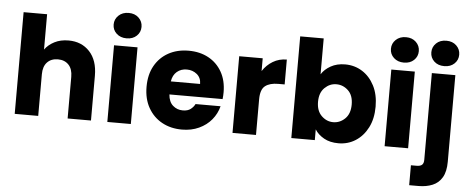

<svg xmlns="http://www.w3.org/2000/svg" viewBox="-62 -964 3405 1392"><g transform="rotate(5 1640.5 -267.5)"><path d="M447 -303Q447 -360 418 -390.5Q389 -421 340 -421Q291 -421 262 -390.5Q233 -360 233 -303V0H62V-740H233V-483Q259 -519 303 -541.5Q347 -564 405 -564Q500 -564 558.5 -501Q617 -438 617 -326V0H447Z M822 -616Q777 -616 748.5 -642.5Q720 -669 720 -708Q720 -747 748.5 -774Q777 -801 822 -801Q867 -801 895 -774Q923 -747 923 -708Q923 -669 895 -642.5Q867 -616 822 -616ZM736 -558H907V0H736Z M1544 -185Q1530 -130 1494 -86.5Q1458 -43 1403 -17.5Q1348 8 1279 8Q1197 8 1133.5 -27Q1070 -62 1033.5 -126.5Q997 -191 997 -279Q997 -368 1033 -432Q1069 -496 1132.5 -531Q1196 -566 1279 -566Q1361 -566 1423.5 -532Q1486 -498 1521.5 -435.5Q1557 -373 1557 -288Q1557 -261 1554 -238H1167Q1171 -184 1201.5 -157.5Q1232 -131 1273 -131Q1309 -131 1330 -147Q1351 -163 1362 -185ZM1277 -429Q1235 -429 1205.5 -404Q1176 -379 1169 -333H1382Q1382 -378 1351 -403.5Q1320 -429 1277 -429Z M1647 -558H1818V-465Q1847 -510 1892 -537Q1937 -564 1993 -564V-383H1946Q1885 -383 1851.5 -357Q1818 -331 1818 -259V0H1647Z M2246 -479Q2269 -516 2313.5 -541Q2358 -566 2418 -566Q2487 -566 2542.5 -531Q2598 -496 2631 -432Q2664 -368 2664 -280Q2664 -192 2631 -127.5Q2598 -63 2542.5 -27.5Q2487 8 2418 8Q2356 8 2312.5 -16.5Q2269 -41 2246 -78V0H2075V-740H2246ZM2490 -280Q2490 -347 2453 -382Q2416 -417 2367 -417Q2319 -417 2282 -381Q2245 -345 2245 -279Q2245 -213 2282 -177Q2319 -141 2367 -141Q2416 -141 2453 -177Q2490 -213 2490 -280Z M2840 -616Q2795 -616 2766.5 -642.5Q2738 -669 2738 -708Q2738 -747 2766.5 -774Q2795 -801 2840 -801Q2885 -801 2913 -774Q2941 -747 2941 -708Q2941 -669 2913 -642.5Q2885 -616 2840 -616ZM2754 -558H2925V0H2754Z M3134 -616Q3088 -616 3060 -642.5Q3032 -669 3032 -708Q3032 -747 3060 -774Q3088 -801 3134 -801Q3179 -801 3207 -774Q3235 -747 3235 -708Q3235 -669 3207 -642.5Q3179 -616 3134 -616ZM3220 -558V72Q3220 144 3195 186.5Q3170 229 3125.5 247.5Q3081 266 3023 266H2956V121H2997Q3025 121 3037 109.5Q3049 98 3049 74V-558Z"/></g></svg>

Font: Poppins
Style: Bold
Weight: 700
Designer: Ninad Kale (Devanagari), Jonny Pinhorn (Latin)
Version: Version 5.002